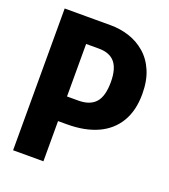

<svg xmlns="http://www.w3.org/2000/svg" viewBox="-124 -750 739 840"><g transform="rotate(20 246.0 -330.0)"><path d="M132.3 -187.2V-301.8H227.3Q280.8 -301.8 307.1 -331Q333.3 -360.2 333.3 -426.7Q333.3 -487.2 309.1 -516.8Q284.8 -546.3 234 -546.3H132.3V-660H248Q292.5 -660 333.9 -646.6Q375.3 -633.2 408.8 -604.4Q442.2 -575.7 461.3 -530.8Q480.5 -486 480.5 -424.2Q480.5 -346.8 448.8 -294Q417.2 -241.2 358.2 -214.2Q299.2 -187.2 216 -187.2ZM33.3 0V-660H174.5V0Z"/></g></svg>

Font: Bricolage Grotesque 96pt ExtraBold SemiCondensed
Style: Regular
Weight: 800
Width: 4
Version: Version 1.001;gftools[0.9.33.dev8+g029e19f]